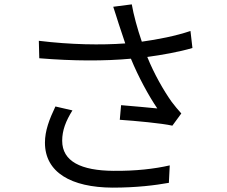

<svg xmlns="http://www.w3.org/2000/svg" viewBox="-20 -818 1040 880"><path d="M312 -312 234 -330C206 -271 186 -219 186 -164C186 -28 306 41 496 42C607 42 692 31 754 20L758 -60C688 -44 602 -34 500 -35C352 -36 265 -78 265 -173C265 -221 282 -264 312 -312ZM158 -631 160 -551C317 -538 461 -538 580 -549C614 -466 662 -378 701 -321C665 -325 591 -331 535 -336L529 -269C601 -264 722 -253 770 -242L811 -298C796 -315 781 -332 767 -351C730 -403 686 -480 655 -557C722 -566 801 -580 862 -598L853 -676C785 -653 702 -637 630 -627C610 -685 592 -751 584 -798L499 -787C508 -761 517 -730 524 -709L554 -619C444 -611 305 -613 158 -631Z"/></svg>

Font: Source Han Sans KR
Style: Regular
Weight: 400
Designer: Ryoko NISHIZUKA 西塚涼子 (kana, bopomofo & ideographs); Paul D. Hunt (Latin, Greek & Cyrillic); Sandoll Communications 산돌커뮤니
Foundry: Adobe
Version: Version 2.004;hotconv 1.0.118;makeotfexe 2.5.65603